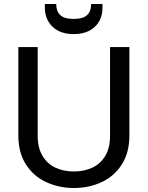

<svg xmlns="http://www.w3.org/2000/svg" viewBox="-20 -936 741 963"><path d="M72 -257V-700H169V-255Q169 -196 192.5 -155.5Q216 -115 257 -95.5Q298 -76 351 -76Q403 -76 444 -95.5Q485 -115 508.5 -155Q532 -195 532 -255V-700H629V-257Q629 -170 590.5 -110.5Q552 -51 488.5 -22Q425 7 351 7Q277 7 213 -22Q149 -51 110.5 -110.5Q72 -170 72 -257ZM205 -898V-916H262Q262 -879 282.5 -860Q303 -841 349 -841Q396 -841 416.5 -860Q437 -879 437 -916H494V-897Q494 -838 455.5 -801.5Q417 -765 349 -765Q282 -765 243.5 -802Q205 -839 205 -898Z"/></svg>

Font: AF Albert Sans Medium
Style: Regular
Weight: 500
Designer: Andreas Rasmussen
Foundry: a.Foundry
Version: Version 1.300;Glyphs 3.2 (3231)